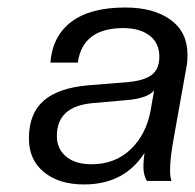

<svg xmlns="http://www.w3.org/2000/svg" viewBox="-20 -742 514 506"><path d="M201.2 -255.9Q135.7 -255.9 95.9 -288.3Q56.2 -320.8 56.2 -377Q56.2 -442.4 94.7 -476.3Q133.3 -510.3 211.9 -517.1L319.8 -525.9Q359.9 -529.8 379.9 -544.7Q399.9 -559.6 399.9 -592.8Q399.9 -628.4 374.3 -648.2Q348.6 -668 305.2 -668Q197.8 -668 185.1 -577.1H112.8Q118.2 -646.5 167.7 -684.3Q217.3 -722.2 310.1 -722.2Q384.8 -722.2 429.4 -689.9Q474.1 -657.7 474.1 -598.1Q474.1 -578.6 472.2 -569.8L438 -378.9Q428.2 -325.7 428.2 -293Q428.2 -274.9 432.1 -265.1H367.2Q357.9 -280.3 357.9 -303.2Q357.9 -317.4 360.8 -338.9Q307.6 -255.9 201.2 -255.9ZM221.2 -309.1Q282.7 -309.1 324 -348.1Q365.2 -387.2 377 -451.2L386.2 -503.9Q368.7 -482.4 312 -478L224.1 -470.2Q129.9 -461.9 129.9 -383.8Q129.9 -349.6 154.3 -329.3Q178.7 -309.1 221.2 -309.1Z"/></svg>

Font: Creato Display
Style: Italic
Weight: 400
Italic angle: -10°
Version: Version 1.000